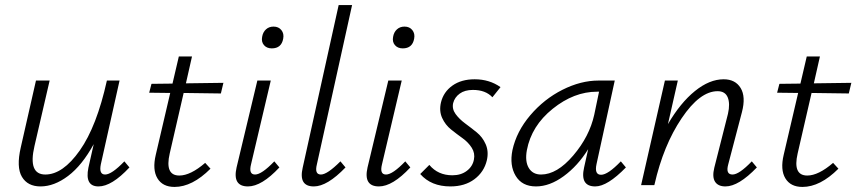

<svg xmlns="http://www.w3.org/2000/svg" viewBox="-20 -731 3381 758"><path d="M471 -94 491 -70Q421 5 369 5Q314 5 329 -69L350 -162Q304 -78 249 -36.5Q194 5 140 5Q89 5 66.5 -33Q44 -71 62 -149L122 -413H176L116 -154Q90 -42 159 -42Q228 -42 295 -137Q362 -232 402 -413H452L378 -82Q370 -42 395 -42Q421 -42 471 -94Z M705 -364 650 -125Q630 -38 688 -38Q732 -38 790 -88L811 -65Q739 7 669 7Q622 7 601.5 -27Q581 -61 595 -120L652 -364L569 -365L578 -400L661 -401L686 -508H738L714 -402L862 -404L852 -362Z M1053 -540Q1033 -540 1022 -553Q1011 -566 1015 -586Q1018 -604 1030 -615Q1042 -626 1060 -626Q1080 -626 1091 -612Q1102 -598 1098 -578Q1091 -540 1053 -540ZM959 5Q897 5 914 -70L996 -413H1049L971 -82Q961 -42 987 -42Q1013 -42 1063 -94L1083 -70Q1013 5 959 5Z M1219 5Q1158 5 1175 -69L1317 -711H1370L1231 -82Q1221 -42 1247 -42Q1272 -42 1324 -94L1344 -70Q1272 5 1219 5Z M1570 -540Q1550 -540 1539 -553Q1528 -566 1532 -586Q1535 -604 1547 -615Q1559 -626 1577 -626Q1597 -626 1608 -612Q1619 -598 1615 -578Q1608 -540 1570 -540ZM1476 5Q1414 5 1431 -70L1513 -413H1566L1488 -82Q1478 -42 1504 -42Q1530 -42 1580 -94L1600 -70Q1530 5 1476 5Z M1758 5Q1682 5 1639 -44L1675 -80Q1709 -39 1766 -39Q1800 -39 1823 -56.5Q1846 -74 1851 -101Q1856 -126 1842.5 -147.5Q1829 -169 1806 -185.5Q1783 -202 1760.5 -220Q1738 -238 1725.5 -265.5Q1713 -293 1721 -327Q1731 -368 1766 -393Q1801 -418 1854 -418Q1912 -418 1956 -387L1924 -347Q1897 -376 1847 -376Q1815 -376 1795 -361.5Q1775 -347 1769 -324Q1764 -301 1778.5 -281Q1793 -261 1816 -244Q1839 -227 1862 -208.5Q1885 -190 1897.5 -161.5Q1910 -133 1902 -98Q1891 -52 1853 -23.5Q1815 5 1758 5Z M2431 -94 2451 -70Q2378 5 2330 5Q2269 5 2286 -70L2302 -142Q2261 -76 2205.5 -35.5Q2150 5 2096 5Q2041 5 2016 -36.5Q1991 -78 2003 -138Q2019 -212 2073.5 -276Q2128 -340 2200.5 -376.5Q2273 -413 2343 -413H2407L2335 -83Q2326 -41 2353 -41Q2380 -41 2431 -94ZM2116 -42Q2179 -42 2243 -117Q2307 -192 2326 -278L2345 -369H2337Q2246 -369 2162 -301.5Q2078 -234 2060 -138Q2052 -94 2067.5 -68Q2083 -42 2116 -42Z M2948 -94 2968 -70Q2896 5 2844 5Q2815 5 2803 -13.5Q2791 -32 2800 -69L2854 -282Q2863 -322 2853 -346.5Q2843 -371 2813 -371Q2743 -371 2671 -264Q2599 -157 2564 -3L2563 0H2511L2605 -413H2656L2617 -241Q2666 -325 2723.5 -371.5Q2781 -418 2837 -418Q2883 -418 2904 -383.5Q2925 -349 2909 -288L2855 -82Q2844 -42 2872 -42Q2898 -42 2948 -94Z M3184 -364 3129 -125Q3109 -38 3167 -38Q3211 -38 3269 -88L3290 -65Q3218 7 3148 7Q3101 7 3080.5 -27Q3060 -61 3074 -120L3131 -364L3048 -365L3057 -400L3140 -401L3165 -508H3217L3193 -402L3341 -404L3331 -362Z"/></svg>

Font: EauTestInfant Semilight
Style: Italic
Weight: 300
Italic angle: -12°
Designer: Christian Thalmann (Catharsis Fonts)
Version: Version 0.001;PS 000.001;hotconv 1.0.88;makeotf.lib2.5.64775